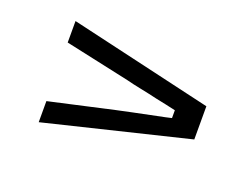

<svg xmlns="http://www.w3.org/2000/svg" viewBox="-55 -537 600 462"><g transform="rotate(20 245.0 -305.5)"><path d="M237 -267Q252 -270 274.5 -275Q297 -280 318 -284Q339 -288 354.5 -291.5Q370 -295 370 -295V-315Q344 -321 319 -326Q298 -331 275.5 -335.5Q253 -340 238 -344L72 -380V-435L438 -350V-265L72 -176V-230Z"/></g></svg>

Font: Marvel
Style: Regular
Weight: 400
Designer: Carolina Trebol
Foundry: Carolina Trebol
Version: Version 1.001